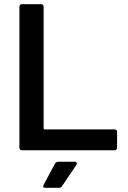

<svg xmlns="http://www.w3.org/2000/svg" viewBox="-20 -720 611 920"><path d="M529 0C536 0 541 -5 541 -12V-88C541 -95 536 -100 529 -100H194C191 -100 189 -102 189 -105V-688C189 -695 184 -700 177 -700H85C78 -700 73 -695 73 -688V-12C73 -5 78 0 85 0ZM263 180C269 180 274 177 277 172L346 70C347 67 348 65 348 63C348 60 347 55 338 55H259C252 55 247 58 244 63L189 166C188 169 187 171 187 172C187 175 188 180 197 180Z"/></svg>

Font: Barlow SemiBold Numbers
Style: Regular
Weight: 600
Designer: Jeremy Tribby
Foundry: Tribby Type
Version: Version 1.408